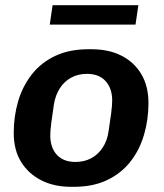

<svg xmlns="http://www.w3.org/2000/svg" viewBox="-20 -711 634 741"><path d="M254 10Q189 10 139.5 -15Q90 -40 61.5 -86Q33 -132 33 -198Q33 -262 50 -320Q67 -378 102.5 -423.5Q138 -469 192.5 -495Q247 -521 322 -521H333Q399 -521 448 -496.5Q497 -472 525 -425.5Q553 -379 553 -313Q553 -250 536 -191.5Q519 -133 484 -88Q449 -43 394.5 -16.5Q340 10 265 10ZM271 -86Q305 -86 331.5 -100Q358 -114 376 -141Q394 -168 399 -204Q405 -242 409 -273.5Q413 -305 413 -323Q413 -370 387.5 -398Q362 -426 315 -426Q282 -426 255 -411.5Q228 -397 211 -370.5Q194 -344 188 -308Q182 -269 178 -237.5Q174 -206 174 -189Q174 -141 199.5 -113.5Q225 -86 271 -86ZM172 -616 183 -691H514L503 -616Z"/></svg>

Font: Chivo Medium SemiBold
Style: Italic
Weight: 600
Italic angle: -8.05°
Version: Version 2.002